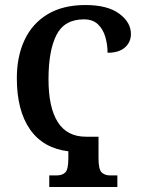

<svg xmlns="http://www.w3.org/2000/svg" viewBox="-20 -744 575 764"><path d="M176 0V-46H206Q228 -46 240 -58Q252 -70 252 -115V-142Q152 -154 99.5 -229Q47 -304 47 -433Q47 -519 77.5 -584.5Q108 -650 169 -687Q230 -724 320 -724Q408 -724 454.5 -689.5Q501 -655 501 -609Q501 -576 477 -555Q453 -534 408 -534Q408 -567 399 -597.5Q390 -628 369.5 -647.5Q349 -667 314 -667Q236 -667 204.5 -604.5Q173 -542 173 -429Q173 -316 210 -258Q247 -200 322 -200H372V-115Q372 -70 384.5 -58Q397 -46 418 -46H447V0Z"/></svg>

Font: Noto Serif ExtraCondensed SemiBold
Style: Regular
Weight: 600
Width: 2
Designer: Monotype Design Team
Foundry: Monotype Imaging Inc.
Version: Version 2.015; ttfautohint (v1.8.4.7-5d5b)